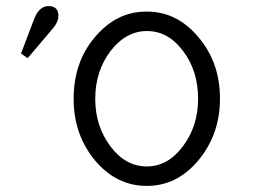

<svg xmlns="http://www.w3.org/2000/svg" viewBox="-20 -605 839 631"><path d="M703 -281C703 -360 679 -428 632 -483C585 -539 529 -567 462 -567C395 -567 339 -539 292 -483C245 -428 222 -360 222 -281C222 -202 245 -135 292 -78C339 -22 396 6 462 6C529 6 585 -22 632 -78C679 -135 703 -202 703 -281ZM631 -280C631 -220 614 -168 581 -124C548 -80 509 -58 462 -58C416 -58 376 -80 343 -124C310 -168 293 -220 293 -280C293 -341 310 -393 343 -437C377 -481 417 -503 463 -503C510 -503 549 -481 582 -437C615 -393 631 -341 631 -280ZM172 -553C172 -574 161 -585 140 -585C119 -585 103 -571 92 -542L49 -429L71 -414L155 -513C166 -526 172 -540 172 -553Z"/></svg>

Font: GFS Philostratos
Style: Regular
Weight: 400
Designer: George D. Matthiopoulos
Foundry: George D. Matthiopoulos
Version: Version 1.000